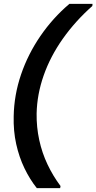

<svg xmlns="http://www.w3.org/2000/svg" viewBox="-20 -831 500 996"><path d="M171 145Q135 100 107 42Q79 -16 64 -84Q49 -152 51 -228Q53 -338 89 -444Q125 -550 189.5 -644Q254 -738 340 -811H460L459 -800Q370 -721 305.5 -629.5Q241 -538 206.5 -439.5Q172 -341 170 -242Q169 -172 183.5 -105Q198 -38 226.5 22Q255 82 294 134L292 145Z"/></svg>

Font: DM Sans 20pt SemiBold
Style: Italic
Weight: 600
Italic angle: -10°
Version: Version 4.004;gftools[0.9.30]